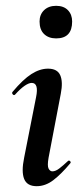

<svg xmlns="http://www.w3.org/2000/svg" viewBox="-20 -631 287 660"><path d="M106 9Q73 9 63 -16Q53 -41 63 -89L104 -297Q114 -346 89 -346Q79 -346 64.5 -336Q50 -326 32 -306Q28 -302 24 -306.5Q20 -311 23 -315Q59 -358 88 -376.5Q117 -395 145 -395Q177 -395 187 -372.5Q197 -350 189 -309L147 -89Q142 -61 147 -51.5Q152 -42 160 -42Q171 -42 184 -52Q197 -62 213 -77Q217 -81 221 -77Q225 -73 221 -69Q190 -32 163 -11.5Q136 9 106 9ZM173 -499Q147 -499 131.5 -514Q116 -529 116 -557Q116 -581 131.5 -596Q147 -611 173 -611Q199 -611 213.5 -596Q228 -581 228 -557Q228 -499 173 -499Z"/></svg>

Font: Cormorant Light
Style: Italic
Weight: 300
Italic angle: -10°
Designer: Christian Thalmann (Catharsis Fonts)
Foundry: Catharsis Fonts
Version: Version 4.000